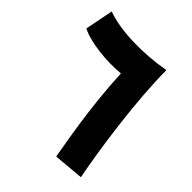

<svg xmlns="http://www.w3.org/2000/svg" viewBox="-194 -818 946 946"><g transform="rotate(45 279.5 -344.5)"><path d="M39 -694 10 -546C76 -513 196 -501 287 -510C297 -280 340 -63 351 5L509 -9C477 -172 434 -474 434 -680C299 -655 136 -657 39 -694Z"/></g></svg>

Font: Noto Sans Arabic UI Extra
Style: Regular
Weight: 800
Designer: Nadine Chahine - Monotype Design Team
Foundry: Monotype Imaging Inc.
Version: Version 1.900